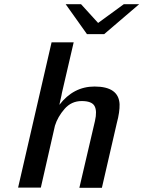

<svg xmlns="http://www.w3.org/2000/svg" viewBox="-20 -891 681 912"><path d="M292 -871H365L446 -782L568 -871H641L475 -729H393ZM66 0 225 -690H330L274 -449Q274 -448 272 -438L262 -393Q329 -480 429 -480Q544 -480 548 -396Q549 -359 535 -307L464 1H357L431 -316Q442 -364 429 -387.5Q416 -411 368 -411Q319 -411 286.5 -373.5Q254 -336 241 -294L174 0Z"/></svg>

Font: Coval
Style: Medium Italic
Weight: 500
Foundry: Context Ltd
Version: Version 001.000